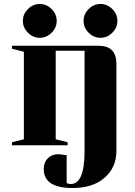

<svg xmlns="http://www.w3.org/2000/svg" viewBox="-20 -730 680 965"><path d="M315 50V190Q325 195 335 195Q405 195 405 30V-475H260V-30L320 -15V0H40V-15L100 -30V-470L40 -485V-500H475Q565 -500 565 -410V30Q565 111 506 163Q447 215 345 215Q200 215 200 120Q200 86 220.5 65.5Q241 45 275 45ZM425.5 -565.5Q400 -591 400 -625Q400 -659 425.5 -684.5Q451 -710 485 -710Q519 -710 544.5 -684.5Q570 -659 570 -625Q570 -591 544.5 -565.5Q519 -540 485 -540Q451 -540 425.5 -565.5ZM120.5 -565.5Q95 -591 95 -625Q95 -659 120.5 -684.5Q146 -710 180 -710Q214 -710 239.5 -684.5Q265 -659 265 -625Q265 -591 239.5 -565.5Q214 -540 180 -540Q146 -540 120.5 -565.5Z"/></svg>

Font: Yeseva One
Style: Regular
Weight: 400
Designer: Jovanny Lemonad
Foundry: Jovanny Lemonad
Version: Version 2.000